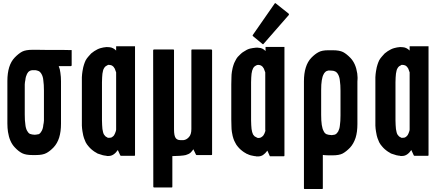

<svg xmlns="http://www.w3.org/2000/svg" viewBox="-20 -998 2843 1231"><path d="M439.5 -671.9Q439.5 -640.6 439.5 -579.1Q439.5 -577.1 437.5 -575.2Q436.5 -574.2 434.6 -574.2Q408.2 -574.2 356.4 -574.2Q360.4 -564.5 363.3 -553.7Q365.2 -543 367.2 -531.2Q369.1 -518.6 370.1 -504.9Q371.1 -491.2 371.1 -476.6Q371.1 -386.7 371.1 -205.1Q371.1 -154.3 359.4 -116.2Q347.7 -79.1 324.2 -53.7Q299.8 -28.3 277.3 -16.6Q253.9 -3.9 210.9 -3.9Q210 -3.9 208 -3.9Q206.1 -3.9 204.1 -3.9Q203.1 -3.9 201.2 -3.9Q197.3 -3.9 193.4 -3.9Q190.4 -3.9 187.5 -3.9Q145.5 -3.9 122.1 -15.6Q98.6 -27.3 74.2 -53.7Q57.6 -71.3 46.9 -95.7Q36.1 -120.1 31.2 -152.3Q29.3 -165 28.3 -177.7Q27.3 -191.4 27.3 -206.1Q27.3 -296.9 27.3 -478.5Q27.3 -529.3 39.1 -567.4Q50.8 -604.5 74.2 -628.9Q98.6 -654.3 122.1 -667Q145.5 -678.7 187.5 -678.7Q188.5 -678.7 220.7 -678.7Q252.9 -678.7 293.9 -677.7Q344.7 -677.7 390.6 -677.7Q436.5 -676.8 436.5 -676.8Q438.5 -676.8 439.5 -675.8Q440.4 -674.8 440.4 -673.8Q440.4 -672.9 439.5 -671.9ZM261.7 -418Q261.7 -437.5 260.7 -453.1Q259.8 -468.8 257.8 -482.4Q256.8 -495.1 253.9 -504.9Q251 -514.6 247.1 -521.5Q243.2 -529.3 238.3 -534.2Q233.4 -540 228.5 -542Q216.8 -546.9 208 -547.9Q199.2 -547.9 192.4 -547.9Q190.4 -547.9 187.5 -547.9Q185.5 -547.9 184.6 -547.9Q181.6 -546.9 177.7 -545.9Q174.8 -545.9 171.9 -543.9Q166 -541 161.1 -536.1Q157.2 -530.3 153.3 -524.4Q149.4 -516.6 146.5 -506.8Q143.6 -497.1 142.6 -485.4Q139.6 -472.7 138.7 -457Q138.7 -440.4 138.7 -421.9Q138.7 -369.1 138.7 -263.7Q138.7 -245.1 139.6 -228.5Q140.6 -212.9 142.6 -200.2Q143.6 -187.5 146.5 -177.7Q149.4 -167 153.3 -160.2Q157.2 -153.3 161.1 -148.4Q166 -142.6 171.9 -139.6Q175.8 -137.7 186.5 -135.7Q196.3 -134.8 205.1 -133.8Q207 -133.8 208 -134.8Q210 -134.8 211.9 -134.8Q215.8 -135.7 221.7 -136.7Q226.6 -136.7 228.5 -137.7Q234.4 -140.6 239.3 -146.5Q243.2 -151.4 247.1 -158.2Q251 -165 253.9 -174.8Q256.8 -184.6 257.8 -197.3Q260.7 -209 261.7 -224.6Q261.7 -241.2 261.7 -259.8Q261.7 -312.5 261.7 -418Z M724.6 -701.2Q764.6 -701.2 845.7 -701.2Q845.7 -613.3 845.7 -438.5Q845.7 -293.9 845.7 -3.9Q845.7 -2 844.7 0Q842.8 1 840.8 1Q812.5 1 755.9 1Q753.9 1 752.9 0Q752 0 751 -2Q746.1 -13.7 735.4 -36.1Q722.7 -17.6 708 -7.8Q693.4 2 676.8 2Q669.9 2 666 2Q662.1 1 658.2 0Q656.2 0 654.3 0Q652.3 -1 649.4 -1Q639.6 -2 629.9 -5.9Q619.1 -8.8 608.4 -12.7Q602.5 -14.6 597.7 -18.6Q591.8 -22.5 585.9 -25.4Q580.1 -29.3 575.2 -33.2Q570.3 -37.1 564.5 -42Q555.7 -49.8 546.9 -60.5Q537.1 -71.3 529.3 -85.9Q522.5 -100.6 518.6 -112.3Q513.7 -125 508.8 -155.3Q505.9 -171.9 504.9 -192.4Q504.9 -212.9 504.9 -236.3Q504.9 -237.3 504.9 -239.3Q504.9 -239.3 504.9 -240.2Q504.9 -240.2 504.9 -240.2Q504.9 -266.6 504.9 -320.3Q504.9 -364.3 504.9 -454.1Q504.9 -455.1 504.9 -455.1Q504.9 -455.1 504.9 -455.1Q504.9 -456.1 504.9 -460Q504.9 -483.4 504.9 -502.9Q505.9 -523.4 508.8 -541Q513.7 -571.3 518.6 -584Q522.5 -596.7 529.3 -611.3Q537.1 -625 546.9 -635.7Q555.7 -646.5 564.5 -655.3Q574.2 -663.1 584 -669.9Q594.7 -676.8 604.5 -681.6Q614.3 -686.5 625 -689.5Q635.7 -692.4 645.5 -694.3Q646.5 -694.3 647.5 -694.3Q657.2 -695.3 663.1 -696.3Q669.9 -696.3 681.6 -695.3Q694.3 -694.3 705.1 -688.5Q714.8 -683.6 724.6 -673.8Q724.6 -682.6 724.6 -701.2ZM724.6 -167Q724.6 -288.1 724.6 -530.3Q724.6 -531.2 724.6 -534.2Q723.6 -537.1 722.7 -539.1Q720.7 -545.9 717.8 -552.7Q715.8 -559.6 711.9 -563.5Q709 -569.3 705.1 -572.3Q701.2 -575.2 697.3 -578.1Q692.4 -580.1 687.5 -581.1Q683.6 -582 678.7 -582Q673.8 -582 672.9 -582Q670.9 -581.1 668.9 -580.1Q668 -579.1 667 -578.1Q665 -577.1 664.1 -577.1Q658.2 -574.2 654.3 -570.3Q649.4 -565.4 646.5 -559.6Q642.6 -553.7 640.6 -544.9Q638.7 -536.1 636.7 -525.4Q635.7 -515.6 634.8 -501Q633.8 -487.3 633.8 -470.7Q633.8 -389.6 633.8 -226.6Q633.8 -210 634.8 -196.3Q635.7 -181.6 636.7 -170.9Q638.7 -159.2 640.6 -151.4Q642.6 -142.6 646.5 -135.7Q650.4 -129.9 654.3 -126Q658.2 -121.1 664.1 -119.1Q665 -118.2 667 -117.2Q668 -116.2 668.9 -116.2Q670.9 -115.2 671.9 -114.3Q673.8 -114.3 678.7 -114.3Q683.6 -114.3 687.5 -115.2Q692.4 -115.2 697.3 -118.2Q700.2 -120.1 705.1 -124Q709 -127 711.9 -131.8Q714.8 -136.7 717.8 -143.6Q720.7 -149.4 722.7 -157.2Q723.6 -159.2 723.6 -161.1Q723.6 -164.1 724.6 -167Z M1339.8 -675.8Q1339.8 -591.8 1339.8 -424.8Q1339.8 -286.1 1339.8 -8.8Q1339.8 -6.8 1338.9 -4.9Q1336.9 -3.9 1335 -3.9Q1303.7 -3.9 1241.2 -3.9Q1239.3 -3.9 1238.3 -4.9Q1236.3 -4.9 1236.3 -6.8Q1230.5 -17.6 1219.7 -41Q1212.9 -30.3 1202.1 -19.5Q1191.4 -9.8 1170.9 -3.9Q1160.2 -1 1132.8 1Q1106.4 2.9 1085 2.9Q1085 68.4 1085 199.2Q1085 201.2 1084 203.1Q1082 204.1 1080.1 204.1Q1043 204.1 967.8 204.1Q965.8 204.1 964.8 203.1Q962.9 201.2 962.9 199.2Q962.9 -92.8 961.9 -675.8Q961.9 -677.7 963.9 -679.7Q964.8 -680.7 966.8 -680.7Q1008.8 -680.7 1090.8 -680.7Q1093.8 -680.7 1094.7 -679.7Q1095.7 -677.7 1095.7 -675.8Q1095.7 -506.8 1095.7 -168.9Q1095.7 -147.5 1098.6 -132.8Q1101.6 -118.2 1108.4 -110.4Q1114.3 -103.5 1126 -100.6Q1137.7 -98.6 1156.2 -99.6Q1175.8 -101.6 1191.4 -119.1Q1207 -135.7 1207 -170.9Q1207 -338.9 1207 -675.8Q1207 -677.7 1208 -679.7Q1210 -680.7 1211.9 -680.7Q1252.9 -680.7 1334 -680.7Q1335.9 -680.7 1337.9 -679.7Q1339.8 -677.7 1339.8 -675.8Z M1682.6 -697.3Q1723.6 -697.3 1803.7 -697.3Q1803.7 -610.4 1803.7 -435.5Q1803.7 -291 1803.7 -1Q1803.7 2 1802.7 2.9Q1800.8 3.9 1798.8 3.9Q1770.5 3.9 1713.9 3.9Q1712.9 3.9 1710.9 3.9Q1710 2.9 1709 1Q1704.1 -9.8 1694.3 -32.2Q1680.7 -13.7 1666 -3.9Q1651.4 4.9 1634.8 4.9Q1627.9 4.9 1624 4.9Q1620.1 3.9 1616.2 2.9Q1614.3 2.9 1612.3 2.9Q1610.4 2 1607.4 2Q1598.6 1 1587.9 -2Q1577.1 -4.9 1567.4 -9.8Q1560.5 -11.7 1555.7 -15.6Q1549.8 -18.6 1543.9 -22.5Q1539.1 -25.4 1533.2 -30.3Q1528.3 -34.2 1522.5 -39.1Q1513.7 -46.9 1504.9 -57.6Q1495.1 -68.4 1488.3 -83Q1480.5 -96.7 1476.6 -109.4Q1471.7 -122.1 1466.8 -151.4Q1463.9 -168.9 1463.9 -189.5Q1462.9 -209 1462.9 -232.4Q1462.9 -233.4 1462.9 -235.4Q1462.9 -236.3 1462.9 -236.3Q1462.9 -236.3 1462.9 -236.3Q1462.9 -263.7 1462.9 -317.4Q1462.9 -361.3 1462.9 -451.2Q1462.9 -451.2 1462.9 -451.2Q1462.9 -452.1 1462.9 -452.1Q1462.9 -453.1 1462.9 -457Q1462.9 -479.5 1463.9 -500Q1463.9 -520.5 1466.8 -538.1Q1471.7 -567.4 1476.6 -580.1Q1480.5 -593.8 1488.3 -607.4Q1495.1 -622.1 1503.9 -632.8Q1513.7 -643.6 1522.5 -651.4Q1532.2 -661.1 1543 -667Q1552.7 -673.8 1562.5 -678.7Q1572.3 -683.6 1583 -686.5Q1593.8 -689.5 1603.5 -690.4Q1604.5 -690.4 1605.5 -690.4Q1615.2 -692.4 1621.1 -692.4Q1627.9 -693.4 1639.6 -691.4Q1652.3 -691.4 1663.1 -685.5Q1672.9 -680.7 1682.6 -670.9Q1682.6 -679.7 1682.6 -697.3ZM1680.7 -167Q1680.7 -288.1 1680.7 -529.3Q1680.7 -531.2 1680.7 -534.2Q1679.7 -536.1 1678.7 -539.1Q1676.8 -545.9 1673.8 -552.7Q1671.9 -559.6 1668 -563.5Q1665 -569.3 1661.1 -572.3Q1657.2 -575.2 1653.3 -578.1Q1648.4 -580.1 1643.6 -581.1Q1639.6 -582 1634.8 -582Q1630.9 -582 1628.9 -581.1Q1627 -581.1 1625 -580.1Q1624 -579.1 1623 -578.1Q1621.1 -577.1 1620.1 -577.1Q1614.3 -574.2 1610.4 -570.3Q1605.5 -565.4 1602.5 -559.6Q1599.6 -553.7 1596.7 -544.9Q1594.7 -536.1 1592.8 -525.4Q1591.8 -515.6 1590.8 -501Q1589.8 -487.3 1589.8 -470.7Q1589.8 -389.6 1589.8 -226.6Q1589.8 -210 1590.8 -196.3Q1591.8 -181.6 1592.8 -170.9Q1594.7 -159.2 1596.7 -151.4Q1599.6 -142.6 1602.5 -135.7Q1606.4 -129.9 1611.3 -125Q1615.2 -121.1 1622.1 -119.1Q1623 -118.2 1625 -117.2Q1626 -116.2 1627 -115.2Q1628.9 -115.2 1630.9 -114.3Q1631.8 -113.3 1636.7 -113.3Q1641.6 -113.3 1645.5 -114.3Q1650.4 -115.2 1655.3 -118.2Q1658.2 -120.1 1663.1 -124Q1667 -127 1669.9 -131.8Q1672.9 -136.7 1675.8 -142.6Q1678.7 -149.4 1680.7 -156.2Q1681.6 -159.2 1681.6 -162.1Q1681.6 -164.1 1680.7 -167ZM1833 -906.2Q1833 -905.3 1832 -904.3Q1832 -903.3 1832 -902.3Q1778.3 -840.8 1669.9 -716.8Q1668.9 -715.8 1668 -714.8Q1667 -714.8 1666 -714.8Q1665 -714.8 1664.1 -714.8Q1664.1 -714.8 1663.1 -715.8Q1642.6 -732.4 1601.6 -766.6Q1600.6 -768.6 1599.6 -770.5Q1599.6 -770.5 1599.6 -771.5Q1599.6 -772.5 1600.6 -773.4Q1647.5 -840.8 1741.2 -975.6Q1741.2 -976.6 1743.2 -977.5Q1744.1 -977.5 1745.1 -977.5Q1746.1 -977.5 1747.1 -977.5Q1748 -977.5 1749 -975.6Q1776.4 -954.1 1831.1 -910.2Q1832 -910.2 1832 -908.2Q1833 -907.2 1833 -906.2Z M2271.5 -474.6Q2271.5 -383.8 2271.5 -203.1Q2271.5 -151.4 2259.8 -114.3Q2247.1 -76.2 2224.6 -51.8Q2200.2 -26.4 2176.8 -13.7Q2154.3 -2 2111.3 -2Q2109.4 -2 2107.4 -2Q2105.5 -2 2104.5 -2Q2103.5 -2 2101.6 -2Q2097.7 -2 2093.8 -2Q2089.8 -2 2086.9 -2Q2077.1 -2 2067.4 -2.9Q2058.6 -2.9 2049.8 -4.9Q2049.8 66.4 2049.8 209Q2049.8 211.9 2048.8 212.9Q2047.9 213.9 2044.9 213.9Q2007.8 213.9 1933.6 213.9Q1930.7 213.9 1929.7 212.9Q1928.7 211.9 1928.7 209Q1928.7 123 1928.7 -48.8Q1928.7 -191.4 1928.7 -476.6Q1928.7 -527.3 1940.4 -564.5Q1952.1 -602.5 1975.6 -627Q2000 -652.3 2023.4 -664.1Q2044.9 -675.8 2085 -675.8Q2087.9 -675.8 2089.8 -675.8Q2091.8 -675.8 2093.8 -675.8Q2095.7 -675.8 2097.7 -675.8Q2098.6 -675.8 2100.6 -675.8Q2103.5 -675.8 2107.4 -675.8Q2111.3 -675.8 2114.3 -675.8Q2156.2 -675.8 2179.7 -664.1Q2202.1 -652.3 2227.5 -626Q2244.1 -608.4 2254.9 -584Q2265.6 -559.6 2270.5 -527.3Q2271.5 -514.6 2272.5 -502Q2272.5 -498 2272.5 -494.1Q2272.5 -484.4 2271.5 -474.6ZM2163.1 -416Q2163.1 -435.5 2162.1 -451.2Q2161.1 -466.8 2159.2 -479.5Q2158.2 -492.2 2155.3 -502Q2152.3 -512.7 2148.4 -519.5Q2144.5 -527.3 2139.6 -532.2Q2134.8 -537.1 2128.9 -540Q2118.2 -544.9 2109.4 -544.9Q2099.6 -545.9 2092.8 -545.9Q2090.8 -545.9 2088.9 -545.9Q2086.9 -545.9 2085 -545.9Q2082 -544.9 2079.1 -543.9Q2076.2 -543 2073.2 -542Q2067.4 -539.1 2062.5 -533.2Q2057.6 -528.3 2054.7 -521.5Q2050.8 -514.6 2047.9 -504.9Q2044.9 -495.1 2043 -482.4Q2041 -470.7 2040 -455.1Q2039.1 -438.5 2039.1 -419.9Q2039.1 -367.2 2039.1 -261.7Q2039.1 -243.2 2040 -226.6Q2042 -210.9 2043 -197.3Q2044.9 -184.6 2047.9 -174.8Q2050.8 -165 2054.7 -158.2Q2057.6 -151.4 2062.5 -145.5Q2067.4 -140.6 2073.2 -137.7Q2077.1 -135.7 2086.9 -133.8Q2097.7 -132.8 2106.4 -131.8Q2107.4 -131.8 2109.4 -131.8Q2111.3 -132.8 2113.3 -132.8Q2117.2 -133.8 2122.1 -133.8Q2127.9 -134.8 2128.9 -135.7Q2134.8 -138.7 2139.6 -143.6Q2144.5 -149.4 2148.4 -155.3Q2152.3 -163.1 2155.3 -172.9Q2158.2 -182.6 2159.2 -194.3Q2161.1 -207 2162.1 -222.7Q2163.1 -239.3 2163.1 -257.8Q2163.1 -259.8 2163.1 -264.6Q2163.1 -314.5 2163.1 -416Z M2606.4 -701.2Q2646.5 -701.2 2727.5 -701.2Q2727.5 -613.3 2727.5 -438.5Q2727.5 -293.9 2727.5 -3.9Q2727.5 -2 2726.6 0Q2724.6 1 2722.7 1Q2694.3 1 2637.7 1Q2635.7 1 2634.8 0Q2633.8 0 2632.8 -2Q2627.9 -13.7 2617.2 -36.1Q2604.5 -17.6 2589.8 -7.8Q2575.2 2 2558.6 2Q2551.8 2 2547.9 2Q2543.9 1 2540 0Q2538.1 0 2536.1 0Q2534.2 -1 2531.2 -1Q2521.5 -2 2511.7 -5.9Q2501 -8.8 2490.2 -12.7Q2484.4 -14.6 2479.5 -18.6Q2473.6 -22.5 2467.8 -25.4Q2461.9 -29.3 2457 -33.2Q2452.1 -37.1 2446.3 -42Q2437.5 -49.8 2428.7 -60.5Q2418.9 -71.3 2411.1 -85.9Q2404.3 -100.6 2400.4 -112.3Q2395.5 -125 2390.6 -155.3Q2387.7 -171.9 2386.7 -192.4Q2386.7 -212.9 2386.7 -236.3Q2386.7 -237.3 2386.7 -239.3Q2386.7 -239.3 2386.7 -240.2Q2386.7 -240.2 2386.7 -240.2Q2386.7 -266.6 2386.7 -320.3Q2386.7 -364.3 2386.7 -454.1Q2386.7 -455.1 2386.7 -455.1Q2386.7 -455.1 2386.7 -455.1Q2386.7 -456.1 2386.7 -460Q2386.7 -483.4 2386.7 -502.9Q2387.7 -523.4 2390.6 -541Q2395.5 -571.3 2400.4 -584Q2404.3 -596.7 2411.1 -611.3Q2418.9 -625 2428.7 -635.7Q2437.5 -646.5 2446.3 -655.3Q2456.1 -663.1 2465.8 -669.9Q2476.6 -676.8 2486.3 -681.6Q2496.1 -686.5 2506.8 -689.5Q2517.6 -692.4 2527.3 -694.3Q2528.3 -694.3 2529.3 -694.3Q2539.1 -695.3 2544.9 -696.3Q2551.8 -696.3 2563.5 -695.3Q2576.2 -694.3 2586.9 -688.5Q2596.7 -683.6 2606.4 -673.8Q2606.4 -682.6 2606.4 -701.2ZM2606.4 -167Q2606.4 -288.1 2606.4 -530.3Q2606.4 -531.2 2606.4 -534.2Q2605.5 -537.1 2604.5 -539.1Q2602.5 -545.9 2599.6 -552.7Q2597.7 -559.6 2593.8 -563.5Q2590.8 -569.3 2586.9 -572.3Q2583 -575.2 2579.1 -578.1Q2574.2 -580.1 2569.3 -581.1Q2565.4 -582 2560.5 -582Q2555.7 -582 2554.7 -582Q2552.7 -581.1 2550.8 -580.1Q2549.8 -579.1 2548.8 -578.1Q2546.9 -577.1 2545.9 -577.1Q2540 -574.2 2536.1 -570.3Q2531.2 -565.4 2528.3 -559.6Q2524.4 -553.7 2522.5 -544.9Q2520.5 -536.1 2518.6 -525.4Q2517.6 -515.6 2516.6 -501Q2515.6 -487.3 2515.6 -470.7Q2515.6 -389.6 2515.6 -226.6Q2515.6 -210 2516.6 -196.3Q2517.6 -181.6 2518.6 -170.9Q2520.5 -159.2 2522.5 -151.4Q2524.4 -142.6 2528.3 -135.7Q2532.2 -129.9 2536.1 -126Q2540 -121.1 2545.9 -119.1Q2546.9 -118.2 2548.8 -117.2Q2549.8 -116.2 2550.8 -116.2Q2552.7 -115.2 2553.7 -114.3Q2555.7 -114.3 2560.5 -114.3Q2565.4 -114.3 2569.3 -115.2Q2574.2 -115.2 2579.1 -118.2Q2582 -120.1 2586.9 -124Q2590.8 -127 2593.8 -131.8Q2596.7 -136.7 2599.6 -143.6Q2602.5 -149.4 2604.5 -157.2Q2605.5 -159.2 2605.5 -161.1Q2605.5 -164.1 2606.4 -167Z"/></svg>

Font: Typeface
Style: Regular
Weight: 400
Version: Version 1.0